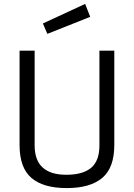

<svg xmlns="http://www.w3.org/2000/svg" viewBox="-20 -951 684 981"><path d="M157 -208Q157 -58 319 -58Q403 -58 445.5 -93.5Q488 -129 488 -208V-692H564V-210Q564 -94 502.5 -42Q441 10 321 10Q201 10 140.5 -42Q80 -94 80 -210V-692H157ZM199 -831 415 -931 441 -865 222 -778Z"/></svg>

Font: TitilliumWeb-Regular
Style: Regular
Weight: 400
Version: Version 1.001;PS 57.000;hotconv 1.0.70;makeotf.lib2.5.55311